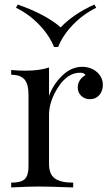

<svg xmlns="http://www.w3.org/2000/svg" viewBox="-20 -822 485 842"><path d="M340 -529Q379 -529 405 -506Q431 -483 431 -450Q431 -423 415.5 -405Q400 -387 374 -387Q352 -387 336.5 -401.5Q321 -416 321 -439Q321 -472 355 -493Q348 -503 334 -503Q278 -505 236 -441Q194 -377 195 -315V-103Q195 -58 220.5 -39.5Q246 -21 301 -21V0Q192 -4 147 -4Q110 -4 29 0V-21Q72 -21 88.5 -36.5Q105 -52 105 -93V-406Q105 -453 87.5 -473.5Q70 -494 29 -494V-515Q61 -512 91 -512Q153 -512 195 -526V-401Q213 -452 253 -490.5Q293 -529 340 -529ZM235 -616H217Q196 -668 151 -714.5Q106 -761 50 -788L58 -802Q181 -759 246 -702Q304 -762 394 -802L402 -788Q345 -760 300 -713.5Q255 -667 235 -616Z"/></svg>

Font: Playfair Display
Style: Regular
Weight: 400
Designer: Claus Eggers S?rensen
Foundry: Claus Eggers S?rensen
Version: Version 1.003